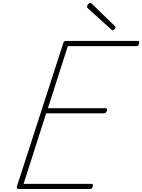

<svg xmlns="http://www.w3.org/2000/svg" viewBox="-20 -1274 958 1294"><path d="M108 0Q99 0 95.5 -3.5Q92 -7 93 -15L406 -982Q408 -991 412.5 -994.5Q417 -998 430 -998H906Q917 -998 918 -993Q919 -988 917 -981Q915 -970 910.5 -966.5Q906 -963 896 -963H437L303 -545H689Q699 -545 700.5 -540.5Q702 -536 700 -528Q697 -518 692 -514Q687 -510 678 -510H291L139 -35H594Q604 -35 605.5 -30.5Q607 -26 605 -18Q602 -8 597.5 -4Q593 0 584 0ZM739 -1070Q736 -1070 734 -1072Q732 -1074 728 -1077L570 -1220Q568 -1223 567.5 -1225.5Q567 -1228 567 -1230Q567 -1235 570 -1240.5Q573 -1246 578.5 -1250Q584 -1254 588 -1254Q593 -1254 595.5 -1252Q598 -1250 602 -1246L754 -1098Q757 -1096 757.5 -1093Q758 -1090 758 -1089Q758 -1084 751.5 -1077Q745 -1070 739 -1070Z"/></svg>

Font: Playwrite US Trad Thin
Style: Regular
Weight: 250
Designer: Veronika Burian, José Scaglione
Foundry: TypeTogether
Version: Version 1.003